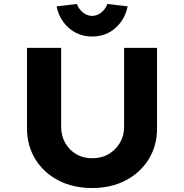

<svg xmlns="http://www.w3.org/2000/svg" viewBox="-20 -941 927 967"><path d="M444 6Q347 6 273 -33Q199 -72 157.5 -140Q116 -208 116 -295V-700H288V-302Q288 -257 308.5 -221Q329 -185 364 -164.5Q399 -144 444 -144Q491 -144 526.5 -164.5Q562 -185 583.5 -221Q605 -257 605 -302V-700H771V-295Q771 -208 729.5 -140Q688 -72 614 -33Q540 6 444 6ZM444 -757Q399 -757 362 -776Q325 -795 299.5 -829.5Q274 -864 265 -909L367 -921Q377 -895 398 -878Q419 -861 444 -861Q469 -861 490 -878Q511 -895 521 -921L623 -909Q614 -864 588.5 -829.5Q563 -795 526.5 -776Q490 -757 444 -757Z"/></svg>

Font: Lexend Exa
Style: Bold
Weight: 700
Designer: Bonnie Shaver-Troup, Thomas Jockin
Foundry: Lexend
Version: Version 1.007